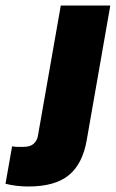

<svg xmlns="http://www.w3.org/2000/svg" viewBox="-135 -490 421 698"><path d="M-32 188Q-53 188 -74.5 185.5Q-96 183 -115 178L-91 42Q-78 44 -69 44Q-60 44 -50 44Q-25 44 -12.5 32.5Q0 21 3 3L86 -470H266L180 21Q165 106 115 147Q65 188 -32 188Z"/></svg>

Font: Gantari Black
Style: Italic
Weight: 900
Italic angle: -10°
Version: Version 1.000